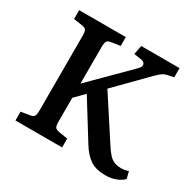

<svg xmlns="http://www.w3.org/2000/svg" viewBox="-155 -870 1073 1055"><g transform="rotate(30 382.0 -343.0)"><path d="M636 14Q576 14 539 -10.5Q502 -35 471 -86L324 -323L266 -264V-112Q266 -86 272.5 -77Q279 -68 298 -65L354 -56V0H58V-56L114 -65Q133 -68 139 -78Q145 -88 145 -116V-588Q145 -614 139 -623.5Q133 -633 112 -636L58 -644V-700H354V-644L296 -635Q280 -633 273 -624Q266 -615 266 -584V-354L500 -588Q516 -604 512.5 -618Q509 -632 488 -636L441 -643L452 -700H695V-642L657 -634Q639 -630 626.5 -621.5Q614 -613 589 -588L408 -404L576 -146Q597 -113 613.5 -95Q630 -77 648.5 -70Q667 -63 693 -63Q702 -63 712 -64.5Q722 -66 737 -71L748 -27Q730 -8 700 3Q670 14 636 14Z"/></g></svg>

Font: Literata 12pt Medium
Style: Regular
Weight: 500
Designer: Latin by Veronika Burian and Jose Scaglione. Greek by Irene Vlachou. Cyrillic by Vera Evstafieva.
Foundry: TypeTogether
Version: Version 3.002